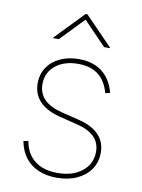

<svg xmlns="http://www.w3.org/2000/svg" viewBox="-86 -818 658 889"><g transform="rotate(10 242.5 -374.0)"><path d="M242.7 10.7Q192.9 10.7 155 -6.1Q117.2 -22.9 93.8 -54.2Q70.3 -85.4 62 -129.9L84.5 -134.3Q94.7 -75.2 135.3 -43.5Q175.8 -11.7 242.7 -11.7Q314 -11.7 357.9 -46.9Q401.9 -82 401.9 -138.7Q401.9 -181.2 375 -208.3Q348.1 -235.4 295.4 -248.5L209.5 -270Q146 -285.6 113.3 -319.8Q80.6 -354 80.6 -404.8Q80.6 -447.8 102.1 -480Q123.5 -512.2 162.1 -530.3Q200.7 -548.3 250.5 -548.3Q294.4 -548.3 327.9 -533.9Q361.3 -519.5 384.5 -490.7Q407.7 -461.9 418.9 -418.9L396.5 -414.1Q381.8 -469.7 345.5 -497.8Q309.1 -525.9 250.5 -525.9Q184.6 -525.9 143.8 -492.7Q103 -459.5 103 -404.8Q103 -362.3 130.6 -334Q158.2 -305.7 213.4 -292L300.3 -270.5Q360.4 -255.4 392.3 -222.4Q424.3 -189.5 424.3 -138.7Q424.3 -94.2 401.4 -60.5Q378.4 -26.9 337.4 -8.1Q296.4 10.7 242.7 10.7ZM141.6 -623H114.7V-625.5L243.7 -759.3H252L381.8 -625.5V-623H354.5L248 -733.4Z"/></g></svg>

Font: Inter 17pt Thin
Style: Regular
Weight: 250
Version: Version 4.001;git-66647c0bb